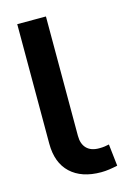

<svg xmlns="http://www.w3.org/2000/svg" viewBox="-113 -788 606 859"><g transform="rotate(-15 189.5 -358.5)"><path d="M187.9 -727.3V-174Q187.9 -137.1 207.7 -116.5Q227.6 -95.9 265.3 -95.9Q280.9 -95.9 291.5 -97.5Q302.2 -99.1 311.8 -101.2L323.2 0Q304 4.3 284.8 7.1Q265.6 9.9 246.8 9.9Q156.6 9.9 105.8 -37.6Q55 -85.2 55 -174V-727.3Z"/></g></svg>

Font: Inter Zeller Semi Bold
Style: Regular
Weight: 600
Designer: Rasmus Andersson; Joe Bland
Foundry: zeller
Version: Version 3.015;git-dec3a8cb1